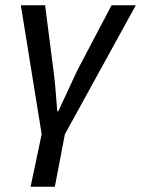

<svg xmlns="http://www.w3.org/2000/svg" viewBox="-20 -509 535 728"><path d="M96 199 138 0 59 -489H151L183 -240Q188 -203 191 -163.5Q194 -124 197 -87H201Q218 -124 236.5 -163.5Q255 -203 272 -240L403 -489H495L226 0L188 199Z"/></svg>

Font: Source Sans 3 Medium
Style: Italic
Weight: 500
Italic angle: -11°
Designer: Paul D. Hunt
Foundry: Adobe
Version: Version 3.052;hotconv 1.1.0;makeotfexe 2.6.0